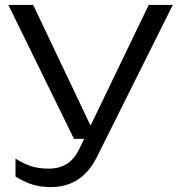

<svg xmlns="http://www.w3.org/2000/svg" viewBox="-20 -583 734 781"><path d="M187 178Q144 178 110 167Q76 156 43 135V62Q76 83 107 93Q138 103 178 103Q221 103 252 83.5Q283 64 304 20L585 -563H683L375 54Q354 97 325.5 124.5Q297 152 262.5 165Q228 178 187 178ZM281 -18 14 -563H115L374 -18Z"/></svg>

Font: Unbounded Light
Style: Regular
Weight: 300
Designer: Luke Prowse, Jean-Baptiste Morizot, Fátima Lázaro, Florian Runge
Foundry: NaN
Version: Version 1.700